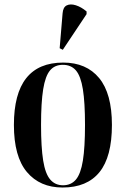

<svg xmlns="http://www.w3.org/2000/svg" viewBox="-20 -826 561 856"><path d="M259 10Q158 10 100 -59Q42 -128 42 -269Q42 -547 262 -547Q365 -547 422 -478Q479 -409 479 -269Q479 -127 423.5 -58.5Q368 10 259 10ZM261 0Q297 0 318.5 -25.5Q340 -51 349.5 -110Q359 -169 359 -269Q359 -369 349.5 -428Q340 -487 318.5 -512Q297 -537 260 -537Q224 -537 203 -512Q182 -487 172.5 -428Q163 -369 163 -269Q163 -169 172.5 -110Q182 -51 204 -25.5Q226 0 261 0ZM260 -604 246 -611 259 -766Q261 -794 277.5 -802Q294 -810 318 -802.5Q342 -795 366 -775V-763Z"/></svg>

Font: Noto Serif Display Condensed SemiBold
Style: Regular
Weight: 600
Width: 3
Designer: Monotype Design Team
Foundry: Monotype Imaging Inc.
Version: Version 2.009